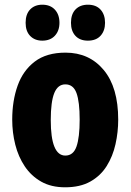

<svg xmlns="http://www.w3.org/2000/svg" viewBox="-20 -787 556 817"><path d="M483 -278Q483 -225 471.5 -173.5Q460 -122 434 -80.5Q408 -39 364.5 -14.5Q321 10 257 10Q198 10 155.5 -14Q113 -38 85.5 -79Q58 -120 45 -171.5Q32 -223 32 -278Q32 -358 55 -422.5Q78 -487 128 -525Q178 -563 259 -563Q360 -563 421.5 -489Q483 -415 483 -278ZM196 -276Q196 -125 258 -125Q292 -125 305.5 -163.5Q319 -202 319 -278Q319 -354 305.5 -391Q292 -428 258 -428Q226 -428 211 -391Q196 -354 196 -276ZM89 -690Q89 -727 108.5 -747Q128 -767 160 -767Q194 -767 213.5 -746Q233 -725 233 -690Q233 -656 213.5 -635Q194 -614 160 -614Q128 -614 108.5 -634Q89 -654 89 -690ZM282 -690Q282 -727 301.5 -747Q321 -767 354 -767Q389 -767 408 -746Q427 -725 427 -690Q427 -656 408 -635Q389 -614 354 -614Q320 -614 301 -634.5Q282 -655 282 -690Z"/></svg>

Font: Noto Sans Tamil ExtraCondensed Black
Style: Regular
Weight: 900
Width: 2
Designer: Jelle Bosma - Monotype Design Team
Foundry: Monotype Imaging Inc.
Version: Version 2.004; ttfautohint (v1.8.4.7-5d5b)